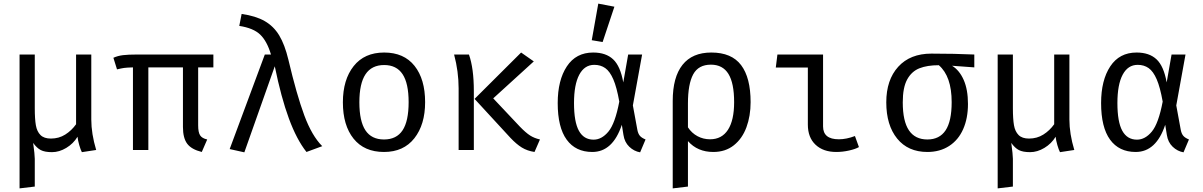

<svg xmlns="http://www.w3.org/2000/svg" viewBox="-20 -828 6640 1060"><path d="M484 -168Q484 -90 511 0L432 12Q425 -1 417.5 -27Q410 -53 408 -73Q385 -35 346 -11.5Q307 12 267 12Q227 12 205 0.5Q183 -11 163 -39Q172 26 172 49V202L88 212V-527H172V-231Q172 -171 178 -136.5Q184 -102 203.5 -82.5Q223 -63 261 -63Q305 -63 340 -85Q375 -107 400 -142V-527H484Z M1074 -456V-136Q1074 -97 1085 -80.5Q1096 -64 1124 -58L1094 11Q1037 -3 1013.5 -34.5Q990 -66 990 -127V-456H799V0H714V-456Q680 -455 665.5 -453Q651 -451 626 -445L606 -509Q630 -520 659 -523.5Q688 -527 736 -527H1158V-456Z M1476 -527Q1454 -601 1416.5 -637Q1379 -673 1301 -685L1314 -751Q1392 -740 1441.5 -711.5Q1491 -683 1521.5 -632.5Q1552 -582 1572 -499Q1618 -304 1660 -191Q1702 -78 1759 -21L1672 11Q1618 -57 1575 -173.5Q1532 -290 1497 -462L1329 13L1248 -5L1442 -527Z M2327 -264Q2327 -140 2267.5 -64.5Q2208 11 2100 11Q1991 11 1932 -62.5Q1873 -136 1873 -263Q1873 -388 1932.5 -463Q1992 -538 2101 -538Q2210 -538 2268.5 -464.5Q2327 -391 2327 -264ZM1964 -263Q1964 -159 1997.5 -108.5Q2031 -58 2100 -58Q2169 -58 2202.5 -108.5Q2236 -159 2236 -264Q2236 -368 2202.5 -418.5Q2169 -469 2101 -469Q2032 -469 1998 -418Q1964 -367 1964 -263Z M2927 -489 2703 -285 2850 -129Q2883 -95 2906.5 -80Q2930 -65 2961 -58L2931 11Q2891 5 2861 -13.5Q2831 -32 2798 -67L2600 -282L2857 -538ZM2596 -325V0H2512V-340Q2512 -433 2487 -527H2569Q2596 -451 2596 -325Z M3421 -373 3448 -527H3525L3474 -246L3499 -110Q3503 -90 3512.5 -78.5Q3522 -67 3544 -58L3514 13Q3480 7 3454 -18Q3428 -43 3422 -83L3413 -139Q3363 11 3250 11Q3158 11 3108.5 -57Q3059 -125 3059 -259Q3059 -385 3109.5 -461.5Q3160 -538 3255 -538Q3325 -538 3365 -500.5Q3405 -463 3421 -373ZM3149 -259Q3149 -155 3176 -106Q3203 -57 3257 -57Q3302 -57 3339 -101.5Q3376 -146 3399 -267Q3385 -346 3366 -390Q3347 -434 3321.5 -452Q3296 -470 3261 -470Q3207 -470 3178 -415.5Q3149 -361 3149 -259ZM3372 -791 3307 -596 3247 -606 3283 -808Z M4124 -264Q4124 -188 4101 -125.5Q4078 -63 4031.5 -26Q3985 11 3918 11Q3831 11 3778 -49V202L3694 212V-271Q3694 -402 3748 -470Q3802 -538 3907 -538Q4019 -538 4071.5 -468.5Q4124 -399 4124 -264ZM3778 -257V-125Q3799 -93 3831 -76Q3863 -59 3900 -59Q3965 -59 3999 -111.5Q4033 -164 4033 -264Q4033 -369 4001.5 -420Q3970 -471 3905 -471Q3836 -471 3807 -417.5Q3778 -364 3778 -257Z M4263 -455 4272 -527H4524V-130Q4524 -59 4611 -59Q4653 -59 4700 -77L4722 -16Q4703 -5 4667.5 3Q4632 11 4597 11Q4525 11 4482.5 -29Q4440 -69 4440 -140V-455Z M5359 -456 5236 -465Q5277 -440 5300.5 -386.5Q5324 -333 5324 -254Q5324 -175 5297.5 -115Q5271 -55 5220 -22Q5169 11 5100 11Q4993 11 4933 -63Q4873 -137 4873 -263Q4873 -387 4939 -459.5Q5005 -532 5122 -532Q5249 -532 5359 -527ZM5234 -264Q5234 -407 5163 -468Q5099 -468 5056 -451Q5013 -434 4988.5 -389.5Q4964 -345 4964 -263Q4964 -159 4998 -108.5Q5032 -58 5100 -58Q5167 -58 5200.5 -108.5Q5234 -159 5234 -264Z M5884 -168Q5884 -90 5911 0L5832 12Q5825 -1 5817.5 -27Q5810 -53 5808 -73Q5785 -35 5746 -11.5Q5707 12 5667 12Q5627 12 5605 0.5Q5583 -11 5563 -39Q5572 26 5572 49V202L5488 212V-527H5572V-231Q5572 -171 5578 -136.5Q5584 -102 5603.5 -82.5Q5623 -63 5661 -63Q5705 -63 5740 -85Q5775 -107 5800 -142V-527H5884Z M6421 -373 6448 -527H6525L6474 -246L6499 -110Q6503 -90 6512.5 -78.5Q6522 -67 6544 -58L6514 13Q6480 7 6454 -18Q6428 -43 6422 -83L6413 -139Q6363 11 6250 11Q6158 11 6108.5 -57Q6059 -125 6059 -259Q6059 -385 6109.5 -461.5Q6160 -538 6255 -538Q6325 -538 6365 -500.5Q6405 -463 6421 -373ZM6149 -259Q6149 -155 6176 -106Q6203 -57 6257 -57Q6302 -57 6339 -101.5Q6376 -146 6399 -267Q6385 -346 6366 -390Q6347 -434 6321.5 -452Q6296 -470 6261 -470Q6207 -470 6178 -415.5Q6149 -361 6149 -259Z"/></svg>

Font: FiraDG Mono
Style: Regular
Weight: 400
Designer: Carrois Corporate & Edenspiekermann AG
Foundry: Carrois Corporate GbR & Edenspiekermann AG
Version: Version 3.206